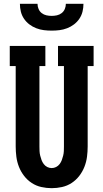

<svg xmlns="http://www.w3.org/2000/svg" viewBox="-20 -975 540 1003"><path d="M250 8Q223 8 196 2Q169 -4 146 -19Q123 -34 106 -56Q89 -78 79 -103.5Q69 -129 65.5 -156Q62 -183 62 -210V-630H31V-735H217V-630H186V-210Q186 -198 186.5 -186Q187 -174 190 -162Q193 -150 197 -139Q201 -128 208.5 -118Q216 -108 227 -102.5Q238 -97 250 -97Q262 -97 273 -102.5Q284 -108 291.5 -118Q299 -128 303 -139Q307 -150 310 -162Q313 -174 313.5 -186Q314 -198 314 -210V-630H283V-735H469V-630H438V-210Q438 -183 434.5 -156Q431 -129 421 -103.5Q411 -78 394 -56Q377 -34 354 -19Q331 -4 304 2Q277 8 250 8ZM250 -815Q229 -815 209 -817.5Q189 -820 169.5 -827.5Q150 -835 133.5 -847.5Q117 -860 105.5 -877Q94 -894 89 -914Q84 -934 84 -955H176Q176 -941 181.5 -928Q187 -915 198 -906.5Q209 -898 222.5 -895Q236 -892 250 -892Q264 -892 277.5 -895Q291 -898 302 -906.5Q313 -915 318.5 -928Q324 -941 324 -955H416Q416 -934 411 -914Q406 -894 394.5 -877Q383 -860 366.5 -847.5Q350 -835 330.5 -827.5Q311 -820 291 -817.5Q271 -815 250 -815Z"/></svg>

Font: Iosevka Curly Slab Extrabold
Style: Regular
Weight: 800
Monospace: yes
Designer: Belleve Invis
Foundry: Belleve Invis
Version: Version 22.1.2; ttfautohint (v1.8.4)